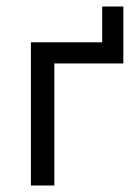

<svg xmlns="http://www.w3.org/2000/svg" viewBox="-20 -570 426 590"><path d="M147 0H75V-440H294V-550H359V-375H147Z"/></svg>

Font: Tilda Sans
Style: Regular
Weight: 400
Designer: ParaType Ltd
Foundry: ParaType Ltd
Version: Version 1.002W